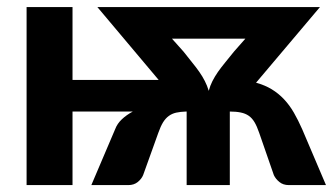

<svg xmlns="http://www.w3.org/2000/svg" viewBox="-20 -536 964 556"><path d="M313.5 -162Q319.5 -178 332.8 -190.5Q346 -203 364.5 -213H190V0H57V-515.5H190V-304.5H439.5L262 -515.5H798H801.5H906.5L721.5 -296.5Q747 -289.5 766.8 -277.5Q786.5 -265.5 802.5 -248.5Q818.5 -231.5 831 -209.8Q843.5 -188 855 -162L924 0H816.5Q800 0 789 -9Q778 -18 773 -29L730.5 -151.5Q724 -170.5 717 -182.2Q710 -194 700.2 -200.8Q690.5 -207.5 677.2 -210.2Q664 -213 645.5 -213V0H520.5V-213H518.5Q502.5 -212.5 490.2 -209.8Q478 -207 468.8 -200.2Q459.5 -193.5 452.2 -181.8Q445 -170 438.5 -151.5L394.5 -29Q390 -18 379 -9Q368 0 351.5 0H244.5ZM511.5 -386.5Q525 -369 536.5 -355Q548 -341 557.2 -327.8Q566.5 -314.5 573.2 -301.2Q580 -288 584.5 -273Q588.5 -288 595.2 -301.2Q602 -314.5 611.2 -327.8Q620.5 -341 632 -355Q643.5 -369 657.5 -386.5L690.5 -424H478Z"/></svg>

Font: Lato Heavy
Style: Regular
Weight: 800
Designer: Lukasz Dziedzic
Foundry: tyPoland Lukasz Dziedzic
Version: Version 2.007; 2014-02-27